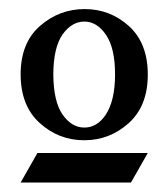

<svg xmlns="http://www.w3.org/2000/svg" viewBox="-20 -791 362 413"><path d="M60.5 -461.9H297.9L261.7 -398.4H24.4ZM65.9 -735.1Q107.4 -771.5 162.1 -771.5Q216.8 -771.5 257.3 -734.9Q297.9 -698.2 297.9 -630.6Q297.9 -563 256.8 -526.1Q215.8 -489.3 161.1 -489.3Q106.4 -489.3 65.4 -526.4Q24.4 -563.5 24.4 -631.1Q24.4 -698.7 65.9 -735.1ZM115.2 -717.8Q94.7 -689 94.7 -630.4Q95.2 -572.3 114.7 -544.4Q134.3 -516.6 161.4 -516.6Q188.5 -516.6 207 -543.5Q227.5 -574.2 227.5 -630.9Q227.5 -687.5 208 -716.1Q188.5 -744.6 161.6 -744.6Q134.8 -744.6 115.2 -717.8Z"/></svg>

Font: Modern Antiqua
Style: Book
Weight: 400
Designer: Wojciech Kalinowski "wmk69" (wmk69@o2.pl)
Foundry: Wojciech Kalinowski "wmk69" (wmk69@o2.pl)
Version: Version 3.1.0; 2021-05-28